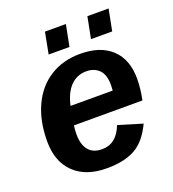

<svg xmlns="http://www.w3.org/2000/svg" viewBox="-129 -792 814 901"><g transform="rotate(-20 278.0 -341.0)"><path d="M174.8 -232.4Q171.4 -215.3 171.4 -189Q171.4 -137.2 194.1 -109.6Q216.8 -82 261.2 -82Q297.4 -82 323.2 -102.5Q349.1 -123 365.2 -164.6L484.9 -128.4Q448.2 -50.8 394 -20.5Q339.8 9.8 252 9.8Q147.9 9.8 89.4 -46.6Q30.8 -103 30.8 -204.1Q30.8 -305.2 65.9 -381.3Q101.1 -457 165.8 -497.6Q230.5 -538.1 315.4 -538.1Q417.5 -538.1 472.9 -485.6Q528.3 -433.1 528.3 -337.4Q528.3 -289.1 516.6 -232.4ZM190.9 -323.7H401.4L402.8 -351.1Q402.8 -403.3 378.7 -427.2Q354.5 -451.2 315.4 -451.2Q268.6 -451.2 236.6 -418.7Q204.6 -386.2 190.9 -323.7ZM515.1 -692.4 494.1 -585.4H388.2L409.2 -692.4ZM301.8 -692.4 280.8 -585.4H176.8L197.3 -692.4Z"/></g></svg>

Font: Arimo
Style: Italic
Weight: 400
Italic angle: -12°
Designer: Steve Matteson
Foundry: Monotype Imaging Inc.
Version: Version 1.33